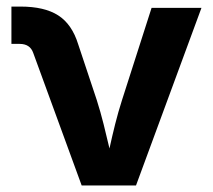

<svg xmlns="http://www.w3.org/2000/svg" viewBox="-20 -570 655 590"><path d="M231 0 82 -407.7Q72.3 -435.1 40.5 -435.1H15.1V-549.8H43Q116.7 -549.8 158.9 -522.7Q201.2 -495.6 220.2 -434.1L277.3 -262.7Q289.1 -225.6 298.3 -188.7Q307.6 -151.9 316.4 -113.8Q324.7 -151.9 334 -189Q343.3 -226.1 355 -262.7L445.8 -545.9H599.1L397.9 0Z"/></svg>

Font: Inter-Bold
Style: Bold
Weight: 700
Designer: Rasmus Andersson
Foundry: rsms
Version: Version 4.000;git-a52131595